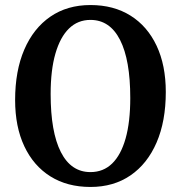

<svg xmlns="http://www.w3.org/2000/svg" viewBox="-20 -726 719 762"><path d="M339 16Q247 16 180 -26Q113 -68 76.5 -145.5Q40 -223 40 -329Q40 -445 76.5 -529.5Q113 -614 180 -660Q247 -706 339 -706Q431 -706 498 -664Q565 -622 601.5 -544.5Q638 -467 638 -361Q638 -245 601.5 -160.5Q565 -76 498 -30Q431 16 339 16ZM339 -43Q390 -43 425 -77Q460 -111 478.5 -176.5Q497 -242 497 -337Q497 -488 456.5 -567.5Q416 -647 339 -647Q289 -647 254 -613Q219 -579 200 -513.5Q181 -448 181 -353Q181 -202 221.5 -122.5Q262 -43 339 -43Z"/></svg>

Font: Platypi Light Medium
Style: Regular
Weight: 500
Version: Version 1.200